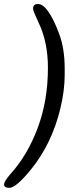

<svg xmlns="http://www.w3.org/2000/svg" viewBox="-24 -758 391 945"><path d="M211.9 -424.8Q211.9 -550.8 166 -646.5Q138.7 -704.1 138.7 -714.8Q138.7 -738.3 163.1 -738.3Q187.5 -738.3 213.9 -700.9Q240.2 -663.6 267.3 -591.3Q294.4 -519 294.4 -420.4V-389.2Q294.4 -311.5 272.5 -221.7Q230.5 -49.3 128.4 76.2Q54.7 166.5 22 166.5Q-3.9 166.5 -3.9 150.1Q-3.9 133.8 28.3 97.7Q110.8 6.3 161.4 -127.9Q211.9 -262.2 211.9 -424.8Z"/></svg>

Font: Averia Libre
Style: Italic
Weight: 400
Italic angle: -7.90001°
Version: Version 1.002